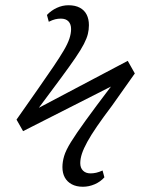

<svg xmlns="http://www.w3.org/2000/svg" viewBox="-20 -622 578 732"><path d="M296 90Q271 90 253.5 80.5Q236 71 227 54.5Q218 38 218 15Q218 -5 224.5 -27Q231 -49 250.5 -80.5Q270 -112 306.5 -162.5Q343 -213 403 -292L68 -122L43 -166L125 -283Q160 -333 184 -368.5Q208 -404 223 -429.5Q238 -455 244.5 -474.5Q251 -494 251 -511Q251 -530 241 -540.5Q231 -551 212 -551Q201 -551 190.5 -548.5Q180 -546 166 -539L159 -565Q175 -582 196.5 -592Q218 -602 241 -602Q267 -602 284.5 -592.5Q302 -583 310.5 -566Q319 -549 319 -526Q319 -509 315 -492.5Q311 -476 300 -454.5Q289 -433 267.5 -401.5Q246 -370 212 -324Q178 -278 128 -211L467 -390L494 -342L407 -219Q373 -174 350 -140.5Q327 -107 313 -81.5Q299 -56 292.5 -36.5Q286 -17 286 0Q286 18 296.5 28.5Q307 39 325 39Q336 39 347 36.5Q358 34 371 28L378 54Q363 71 341 80.5Q319 90 296 90Z"/></svg>

Font: Literata 24pt Light
Style: Italic
Weight: 300
Italic angle: -2°
Designer: Latin by Veronika Burian and Jose Scaglione. Greek by Irene Vlachou. Cyrillic by Vera Evstafieva
Foundry: TypeTogether
Version: Version 3.103;gftools[0.9.29]